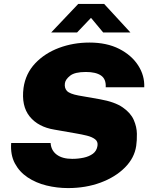

<svg xmlns="http://www.w3.org/2000/svg" viewBox="-20 -949 760 979"><path d="M327 10Q270.5 10 216.8 -3.2Q163 -16.5 121 -44.5Q79 -72.5 55.8 -116Q32.5 -159.5 37 -220H238Q240.5 -182 269.2 -160.5Q298 -139 348 -139Q378.5 -139 406.5 -145Q434.5 -151 453.8 -165.2Q473 -179.5 477 -205Q480.5 -227 464.8 -239Q449 -251 422.5 -257.5Q396 -264 366 -269L257.5 -288Q174.5 -301.5 131.2 -355.2Q88 -409 100 -501Q110.5 -574 159.2 -625.8Q208 -677.5 280.8 -704.8Q353.5 -732 436 -732Q524.5 -732 587.8 -699.8Q651 -667.5 684.5 -615.5Q718 -563.5 715.5 -504H519Q521.5 -546 495 -564Q468.5 -582 418 -582Q361.5 -582 337.8 -563.2Q314 -544.5 311 -525Q307.5 -500.5 321.2 -485.5Q335 -470.5 380.5 -462L489 -443Q565.5 -429.5 606 -401.2Q646.5 -373 662 -337.5Q677.5 -302 678 -267Q678.5 -232 674.5 -205Q665.5 -143.5 617 -94.8Q568.5 -46 493 -18Q417.5 10 327 10ZM241 -783.5 379 -929H511L645 -783.5H506L444 -858L373 -783.5Z"/></svg>

Font: Public Sans Black
Style: Italic
Weight: 900
Italic angle: -8°
Designer: The Public Sans project authors (U.S. Web Design System). Libre Franklin designed by Pablo Impallari and Rodrigo Fuenzal
Version: Version 1.007; ttfautohint (v1.8.1) -l 8 -r 50 -G 200 -x 14 